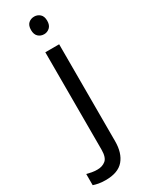

<svg xmlns="http://www.w3.org/2000/svg" viewBox="-306 -777 814 1057"><g transform="rotate(-30 101.5 -248.5)"><path d="M78 -681Q78 -710 93 -723.5Q108 -737 130 -737Q150 -737 165.5 -723.5Q181 -710 181 -681Q181 -653 165.5 -639Q150 -625 130 -625Q108 -625 93 -639Q78 -653 78 -681ZM22 240Q-3 240 -22 236.5Q-41 233 -55 228V157Q-40 161 -24 164Q-8 167 11 167Q43 167 64 149.5Q85 132 85 83V-536H173V80Q173 155 137 197.5Q101 240 22 240Z"/></g></svg>

Font: Noto Sans Tirhuta
Style: Regular
Weight: 400
Designer: Monotype Design Team
Foundry: Monotype Imaging Inc.
Version: Version 2.003; ttfautohint (v1.8.4.7-5d5b)